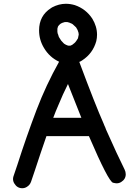

<svg xmlns="http://www.w3.org/2000/svg" viewBox="-20 -986 696 1017"><path d="M411 -362Q375 -451 340 -541Q312 -485 290 -431Q275 -397 262 -362ZM352 -744Q354 -745 355 -745Q356 -745 357 -746Q363 -748 367 -752L368 -753Q374 -757 378.5 -762Q383 -767 384 -769L393 -783L397 -803Q397 -813 392 -824Q392 -826 391 -827L383 -841Q378 -845 375 -848.5Q372 -852 369 -854Q367 -855 366 -857Q361 -861 352 -864L348 -866Q342 -867 337 -869H323L310 -865Q304 -862 302 -861Q300 -860 297.5 -857.5Q295 -855 293 -853Q291 -851 289.5 -849Q288 -847 287 -845L284 -834V-818Q284 -810 289 -800Q289 -792 304 -771Q317 -758 317.5 -756.5Q318 -755 329 -749L336 -746Q337 -745 339 -745Q341 -745 343 -744ZM400 -658Q485 -430 529 -331L535 -316Q535 -315 536 -315L542 -299Q602 -164 640 -88Q646 -76 646 -63Q646 -37 622 -22Q611 -15 598 -15Q592 -15 579 -18Q555 -23 451 -265H226Q194 -173 164 -81L145 -25Q139 -6 122 4Q111 11 98 11Q71 11 56 -14Q49 -25 49 -38Q49 -44 51 -51L72 -113Q119 -260 174 -405Q224 -536 293 -659Q242 -683 213 -732Q187 -775 187 -825Q187 -903 250 -943L256 -947Q292 -966 329 -966Q352 -966 376 -959Q435 -939 469 -887Q494 -846 494 -802Q494 -785 490 -768Q472 -703 415 -666Q408 -661 400 -658Z"/></svg>

Font: Bad Comic
Style: Regular
Weight: 400
Designer: GGBotNet
Foundry: f0n7
Version: 0.9